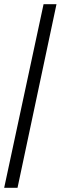

<svg xmlns="http://www.w3.org/2000/svg" viewBox="-20 -780 291 921"><path d="M0 121 189 -760H251L64 121Z"/></svg>

Font: Noto Serif Hebrew Condensed
Style: Bold
Weight: 700
Width: 3
Designer: Monotype Design Team
Foundry: Monotype Imaging Inc.
Version: Version 2.004; ttfautohint (v1.8.4.7-5d5b)